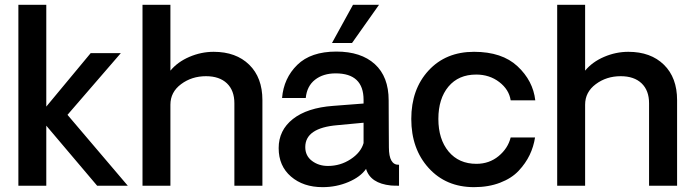

<svg xmlns="http://www.w3.org/2000/svg" viewBox="-20 -770 2865 796"><path d="M56.2 0V-750H171.9V-328.1L356 -549.8H481L259.8 -293.9L509.8 0H382.8L171.9 -249V0Z M865.7 -555.2Q958.5 -555.2 1013.2 -501.7Q1067.9 -448.2 1067.9 -355V0H951.7V-341.8Q951.7 -395 920.7 -424.6Q889.6 -454.1 834 -454.1Q774.9 -454.1 730.7 -421.1Q686.5 -388.2 686.5 -335.9V0H570.8V-750H686.5V-477.1Q716.3 -513.2 765.1 -534.2Q814 -555.2 865.7 -555.2Z M1551.3 -750 1439.5 -591.8H1356.4L1443.4 -750ZM1592.3 -159.2Q1592.3 -85 1634.3 -86.9V0Q1612.3 0 1600.6 -1Q1515.6 -9.8 1497.6 -69.8Q1474.6 -36.6 1424.6 -15.4Q1374.5 5.9 1317.4 5.9Q1237.3 5.9 1186.3 -38.1Q1135.3 -82 1135.3 -156Q1135.3 -230 1194.3 -276.6Q1253.4 -323.2 1361.3 -331.1L1487.3 -340.8V-356Q1487.3 -465.8 1371.6 -465.8Q1319.8 -465.8 1286.1 -439.5Q1252.4 -413.1 1247.6 -363.8H1149.4Q1156.2 -445.8 1212.4 -501Q1268.6 -556.2 1374.5 -556.2Q1476.6 -556.2 1533.9 -504.2Q1591.3 -452.1 1591.3 -354Q1591.3 -308.1 1591.8 -237.1Q1592.3 -166 1592.3 -159.2ZM1487.3 -176.8V-261.2L1378.4 -251Q1245.6 -239.7 1245.6 -160.2Q1245.6 -124 1273.4 -103Q1301.3 -82 1339.4 -82Q1391.1 -82 1433.6 -109.9Q1476.1 -137.7 1487.3 -176.8Z M1945.3 5.9Q1829.1 5.9 1757.1 -73.5Q1685.1 -152.8 1685.1 -276.9Q1685.1 -399.9 1756.6 -477.5Q1828.1 -555.2 1945.3 -555.2Q2061.5 -555.2 2125.7 -495.1Q2189.9 -435.1 2199.2 -354H2097.2Q2090.3 -398.9 2049.8 -429.9Q2009.3 -460.9 1954.1 -460.9Q1880.9 -460.9 1839.1 -410.9Q1797.4 -360.8 1797.4 -276.9Q1797.4 -192.9 1839.8 -141.8Q1882.3 -90.8 1955.1 -90.8Q2008.3 -90.8 2047.1 -122.8Q2085.9 -154.8 2097.2 -200.2H2198.2Q2192.4 -162.1 2175.8 -127.4Q2159.2 -92.8 2130.1 -61.8Q2101.1 -30.8 2053.2 -12.5Q2005.4 5.9 1945.3 5.9Z M2585 -555.2Q2677.7 -555.2 2732.4 -501.7Q2787.1 -448.2 2787.1 -355V0H2670.9V-341.8Q2670.9 -395 2639.9 -424.6Q2608.9 -454.1 2553.2 -454.1Q2494.1 -454.1 2450 -421.1Q2405.8 -388.2 2405.8 -335.9V0H2290V-750H2405.8V-477.1Q2435.5 -513.2 2484.4 -534.2Q2533.2 -555.2 2585 -555.2Z"/></svg>

Font: Oakes Grotesk
Style: Medium
Weight: 500
Designer: Samuel Oakes
Foundry: Samuel Oakes
Version: Version 1.0 | wf-rip DC20170320